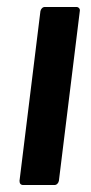

<svg xmlns="http://www.w3.org/2000/svg" viewBox="-20 -531 261 551"><path d="M36 -12 96 -499Q97 -504 100.5 -507.5Q104 -511 109 -511H199Q204 -511 207 -507.5Q210 -504 209 -499L149 -12Q148 -7 144.5 -3.5Q141 0 136 0H47Q36 0 36 -12Z"/></svg>

Font: Barlow SemiBold
Style: Italic
Weight: 600
Italic angle: -7°
Designer: Jeremy Tribby
Foundry: Tribby Type
Version: Version 1.408